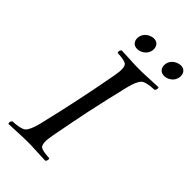

<svg xmlns="http://www.w3.org/2000/svg" viewBox="-248 -876 952 952"><g transform="rotate(45 228.0 -400.0)"><path d="M359.4 -756.8Q365.7 -787.1 396.5 -800.3Q407.7 -804.7 417.5 -805.2Q446.8 -805.2 454.6 -778.3Q457 -767.6 455.1 -756.8Q448.7 -726.6 418.5 -713.4Q407.2 -709 397 -709Q367.7 -709 359.9 -735.8Q357.4 -746.1 359.4 -756.8ZM170.4 -756.8Q176.8 -787.1 207.5 -800.3Q218.8 -804.7 228.5 -805.2Q257.8 -805.2 265.6 -778.3Q268.1 -767.6 266.1 -756.8Q259.8 -726.6 229 -713.4Q217.8 -709 208 -709Q178.7 -709 170.9 -735.8Q168.5 -746.1 170.4 -756.8ZM214.8 -108.9Q202.6 -44.4 219.7 -30.3Q233.4 -20 282.2 -18.1Q288.1 -6.3 277.3 4.9Q254.9 4.4 219.7 2.4Q176.8 0 149.4 0Q121.1 0 76.2 2.4Q39.6 4.4 18.6 4.9Q12.7 -6.8 23.4 -18.1Q80.6 -20.5 97.7 -35.2Q116.2 -52.7 129.9 -108.9Q159.7 -234.4 177.7 -320.8Q197.3 -412.1 220.2 -536.1Q232.4 -600.6 215.3 -614.7Q201.7 -625 152.8 -627Q147 -638.7 157.7 -649.9Q180.2 -649.4 215.3 -647.5Q258.3 -645 285.6 -645Q314 -645 358.9 -647.5Q395.5 -649.4 416.5 -649.9Q422.4 -638.2 411.6 -627Q354.5 -624.5 337.9 -609.9Q319.3 -592.3 305.7 -536.1Q281.2 -434.6 256.3 -319.8Q237.8 -231.4 214.8 -108.9Z"/></g></svg>

Font: Linux Libertine Display Slanted O
Style: Slanted
Weight: 400
Designer: Philipp H. Poll
Foundry: Philipp H. Poll
Version: Version 5.0.9